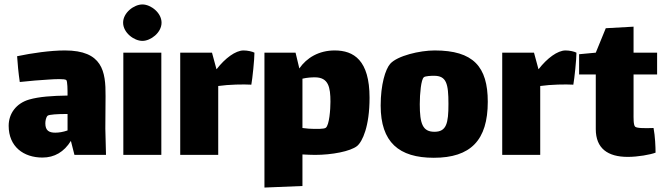

<svg xmlns="http://www.w3.org/2000/svg" viewBox="-20 -697 2987 864"><path d="M457 0 454 -118 455 -265C456 -376 441 -470 272 -470C207 -470 123 -458 57 -444C59 -412 63 -368 69 -328C117 -333 160 -337 199 -339C228 -341 270 -343 278 -337C284 -333 284 -291 284 -267C215 -266 156 -262 111 -249C53 -232 19 -186 19 -131C19 -37 86 12 171 12C225 12 268 -13 299 -63L315 0ZM229 -100C201 -100 184 -109 184 -142C184 -153 187 -169 194 -176C200 -182 242 -184 276 -184H284V-110C264 -103 245 -100 229 -100Z M621 -513C658 -513 707 -550 707 -595C707 -640 658 -677 621 -677C583 -677 534 -640 534 -595C534 -550 583 -513 621 -513ZM535 0H706V-460H535Z M1076 -470C1040 -470 993 -435 955 -386H954L934 -460H791V0H962V-310C1011 -317 1075 -318 1111 -316C1116 -343 1125 -430 1125 -460C1116 -465 1094 -470 1076 -470Z M1486 -470C1415 -470 1360 -437 1327 -389L1310 -460H1170V147L1341 140V-2C1361 -1 1380 0 1398 0C1474 0 1557 -16 1587 -40C1611 -60 1643 -128 1643 -257C1643 -426 1572 -470 1486 -470ZM1446 -122C1438 -116 1405 -116 1369 -118L1341 -121V-343C1363 -348 1382 -349 1397 -349C1458 -349 1467 -305 1467 -239C1467 -205 1462 -134 1446 -122Z M1932 13C2098 13 2175 -66 2175 -239C2175 -397 2110 -470 1936 -470C1869 -470 1768 -446 1736 -410C1714 -385 1693 -316 1693 -222C1693 -57 1775 13 1932 13ZM1935 -104C1882 -104 1869 -140 1869 -228C1869 -276 1875 -339 1887 -349C1892 -355 1921 -356 1933 -356C1989 -356 1998 -321 1998 -229C1998 -142 1989 -104 1935 -104Z M2525 -470C2489 -470 2442 -435 2404 -386H2403L2383 -460H2240V0H2411V-310C2460 -317 2524 -318 2560 -316C2565 -343 2574 -430 2574 -460C2565 -465 2543 -470 2525 -470Z M2831 -362H2937V-460H2831V-577L2706 -570L2661 -460L2586 -453V-362H2661V-116C2661 -29 2715 9 2805 9C2851 9 2906 -1 2930 -10C2930 -36 2928 -84 2921 -121C2888 -120 2846 -119 2838 -127C2830 -135 2831 -167 2831 -189Z"/></svg>

Font: FilmFarsi_V5 Display
Style: Regular
Weight: 400
Designer: Borna Izadpanah
Foundry: Borna Izadpanah
Version: Version 1.000;PS 001.000;hotconv 1.0.88;makeotf.lib2.5.64775